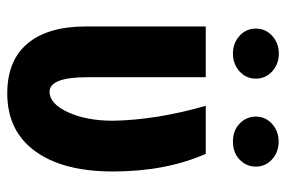

<svg xmlns="http://www.w3.org/2000/svg" viewBox="-148 -619 777 521"><g transform="rotate(90 240.5 -358.5)"><path d="M189.5 -528.3V-207.5Q189.5 -104.5 229 -104.5Q261.7 -104.5 284.7 -154.8Q307.6 -205.1 307.6 -276.4Q305.7 -393.6 267.1 -528.3H397.5Q445.3 -419.9 445.3 -276.4Q445.3 -140.6 390.1 -65.2Q335 10.3 233.4 10.3Q144.5 10.3 98.4 -44.4Q52.2 -99.1 51.8 -201.2V-528.3ZM296.4 -664.1Q296.4 -690.4 316.2 -708.3Q335.9 -726.1 364.3 -726.1Q392.6 -726.1 412.4 -708.3Q432.1 -690.4 432.1 -664.1Q432.1 -638.7 413.3 -620.4Q394.5 -602.1 364.3 -602.1Q334 -602.1 315.2 -620.4Q296.4 -638.7 296.4 -664.1ZM57.6 -664.1Q57.6 -690.9 77.4 -708.7Q97.2 -726.6 125.5 -726.6Q153.8 -726.6 173.6 -708.7Q193.4 -690.9 193.4 -664.1Q193.4 -637.7 173.6 -619.9Q153.8 -602.1 125.5 -602.1Q97.2 -602.1 77.4 -619.9Q57.6 -637.7 57.6 -664.1Z"/></g></svg>

Font: MAUL Condensed Bold
Style: Condensed Bold
Weight: 700
Designer: MAUL
Version: Version 1.0; 2020; ttfautohint (v1.8.3)